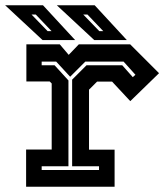

<svg xmlns="http://www.w3.org/2000/svg" viewBox="-44 -708 638 728"><path d="M55 0V-141H152V-391.5L144.5 -399H56V-540H182.5L216.5 -500L255 -540H449.5L559 -430.5L450 -324.5L381 -398.5H324L293.5 -368V-140.5H390.5V0ZM114 -63.5H331.5V-77.5H229.5V-406L284 -460.5H419.5L459.5 -415.5L469.5 -424.5L424.5 -474.5H279.5L222 -417L169 -474.5H114V-460.5H163L215.5 -403V-77.5H114ZM437 -556H313.5L171.5 -688H315ZM347.5 -590 287.5 -653H271.5L332.5 -590ZM241 -556H117.5L-24.5 -688H119ZM151.5 -590 91.5 -653H75.5L136.5 -590Z"/></svg>

Font: Tourney
Style: Bold
Weight: 700
Designer: Tyler Finck
Foundry: Etcetera Type Co
Version: Version 1.015